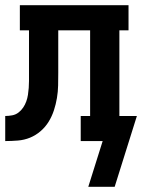

<svg xmlns="http://www.w3.org/2000/svg" viewBox="-20 -540 544 735"><path d="M419 175H318L373 0H289V-96H325V-424H203V-261Q203 -237 202.5 -213Q202 -189 198 -165Q194 -141 186.5 -118Q179 -95 166.5 -74.5Q154 -54 135.5 -38Q117 -22 95 -13Q73 -4 48.5 -2Q24 0 0 0V-96Q13 -96 26.5 -98.5Q40 -101 50.5 -109Q61 -117 68.5 -128Q76 -139 80.5 -151.5Q85 -164 87 -177Q89 -190 90 -203.5Q91 -217 91 -230Q91 -243 91 -256V-424H56V-520H472V-424H437V-96H504Z"/></svg>

Font: Iosevka Curly Slab
Style: Bold
Weight: 700
Monospace: yes
Designer: Belleve Invis
Foundry: Belleve Invis
Version: Version 22.1.2; ttfautohint (v1.8.4)